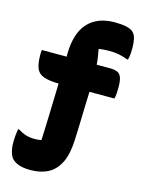

<svg xmlns="http://www.w3.org/2000/svg" viewBox="-146 -855 893 1190"><g transform="rotate(15 300.0 -260.0)"><path d="M146 57Q172 57 188 53Q190 16 192 -43.5Q194 -103 196 -173Q198 -243 200 -313Q135 -314 101 -327.5Q67 -341 55.5 -372.5Q44 -404 44 -459Q44 -467 44.5 -474Q45 -481 46 -487H205Q205 -497 205 -506Q207 -638 267.5 -704Q328 -770 439 -770Q529 -770 558 -743Q574 -728 579.5 -701Q585 -674 585 -646Q585 -622 583.5 -605Q582 -588 577 -568H571Q540 -579 514.5 -584.5Q489 -590 450 -590Q431 -590 414.5 -588.5Q398 -587 384 -585Q388 -565 392 -539Q396 -513 398 -487H482Q513 -487 531 -479Q549 -471 557 -449Q565 -427 565 -383Q565 -364 563.5 -345.5Q562 -327 558 -313H398Q396 -265 394.5 -210Q393 -155 391.5 -102Q390 -49 388 -8Q385 86 358 142.5Q331 199 283.5 224.5Q236 250 170 250Q124 250 95.5 240Q67 230 51 213Q38 199 30.5 172Q23 145 23 112Q23 90 25 68.5Q27 47 31 25H37Q66 43 90.5 50Q115 57 146 57Z"/></g></svg>

Font: Recursive Mn Csl St Blk
Style: Regular
Weight: 900
Monospace: yes
Version: Version 1.079;hotconv 1.0.112;makeotfexe 2.5.65598; ttfautoh